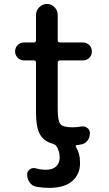

<svg xmlns="http://www.w3.org/2000/svg" viewBox="-20 -710 540 950"><path d="M99.6 -411.1Q81.1 -411.1 67.9 -423.8Q54.7 -436.5 54.7 -455.6Q54.7 -474.6 67.9 -487.3Q81.1 -500 99.6 -500H146.5Q158.2 -500 158.2 -510.7V-635.7Q158.2 -658.2 174.3 -674.3Q190.4 -690.4 212.4 -690.4Q234.4 -690.4 250 -674.3Q265.6 -658.2 265.6 -635.7V-510.7Q265.6 -500 277.3 -500H389.6Q408.2 -500 421.4 -487.3Q434.6 -474.6 434.6 -455.6Q434.6 -436.5 421.9 -423.8Q409.2 -411.1 389.6 -411.1H277.3Q266.6 -411.1 265.6 -400.4V-169.9Q265.6 -111.3 278.8 -95.7Q292 -80.1 339.8 -80.1Q362.3 -80.1 380.9 -84Q397.5 -86.9 411.1 -77.6Q424.8 -68.4 424.8 -50.8Q424.8 -29.3 412.6 -13.7Q400.4 2 379.9 4.9Q376 5.9 370.1 6.8Q364.3 7.8 360.4 7.8Q357.4 7.8 355.5 10.7Q353.5 13.7 355.5 16.6Q377 51.8 376 97.7Q376 152.3 337.4 186Q298.8 219.7 221.7 219.7Q191.4 219.7 160.2 213.9Q138.7 210 126.5 192.4Q114.3 174.8 114.3 153.3Q114.3 137.7 127.4 127.9Q140.6 118.2 157.2 123Q181.6 129.9 208 129.9Q240.2 129.9 257.8 113.3Q275.4 96.7 275.4 68.4Q275.4 37.1 257.8 11.7Q252.9 4.9 240.2 1Q195.3 -11.7 176.8 -46.9Q158.2 -82 158.2 -150.4V-400.4Q158.2 -411.1 146.5 -411.1Z"/></svg>

Font: Rounded-X Mgen+ 1m medium
Style: Regular
Weight: 500
Designer: [Source Han Sans]
Ryoko NISHIZUKA  (kana & ideographs); Paul D. Hunt (Latin, Greek & Cyrillic); Wenlong ZHANG  (bopomofo
Version: Version 1.059.20150602